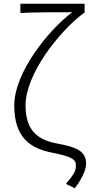

<svg xmlns="http://www.w3.org/2000/svg" viewBox="-20 -815 488 1037"><path d="M384 202C426 146 445 100 445 69C445 1 393 -20 293 -39C193 -57 118 -101 118 -246C118 -415 299 -645 433 -745H437V-795H90V-745C163 -749 301 -749 370 -749C243 -653 57 -426 57 -244C57 -69 148 -13 259 9C368 31 390 45 390 79C390 110 378 128 336 178Z"/></svg>

Font: Genne Gothic Light
Style: Regular
Weight: 300
Designer: Ryoko NISHIZUKA (kana & ideographs); Paul D. Hunt (Latin, Greek & Cyrillic); Wenlong ZHANG (bopomofo); Sandoll Communica
Foundry: Adobe Systems Incorporated
Version: Version 1.004;PS 1.004;hotconv 16.6.51;makeotf.lib2.5.65220